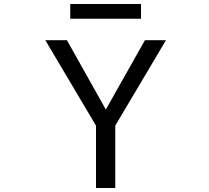

<svg xmlns="http://www.w3.org/2000/svg" viewBox="-20 -932 1040 954"><path d="M329.1 -838.9V-912.1H680.7V-838.9ZM505.9 -387.7 700.2 -732.4H804.7L552.7 -307.6V2H457V-307.6L205.1 -732.4H312.5Z"/></svg>

Font: Gen Shin Gothic Monospace Regular
Style: Regular
Weight: 400
Designer: [Source Han Sans]
Ryoko NISHIZUKA  (kana & ideographs); Paul D. Hunt (Latin, Greek & Cyrillic); Wenlong ZHANG  (bopomofo
Version: Version 1.002.20150607